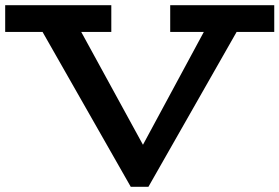

<svg xmlns="http://www.w3.org/2000/svg" viewBox="-25 -706 1077 740"><path d="M404 -686V-583H-5V-686ZM1032 -686V-583H631V-686ZM479 14 90 -669H241L526 -148L807 -669H936L547 14Z"/></svg>

Font: BioRhyme SemiExpanded SemiBold
Style: Regular
Weight: 600
Width: 6
Designer: Aoife Mooney
Foundry: Aoife Mooney Type
Version: Version 1.600;gftools[0.9.33]